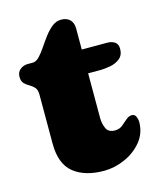

<svg xmlns="http://www.w3.org/2000/svg" viewBox="-102 -716 666 803"><g transform="rotate(-15 231.5 -314.5)"><path d="M250 14.2Q166.5 14.2 118.4 -24.7Q70.3 -63.5 70.3 -151.4V-363.8Q70.3 -384.8 61 -395Q51.8 -405.3 39.6 -411.9Q27.3 -418.5 18.1 -428Q8.8 -437.5 8.8 -457Q8.8 -477.1 22.9 -488.5Q37.1 -500 56.2 -500H78.1Q92.3 -500 106.2 -514.4Q120.1 -528.8 134.5 -550.3Q148.9 -571.8 164.8 -593Q180.7 -614.3 198.7 -628.7Q216.8 -643.1 238.3 -643.1Q262.7 -643.1 276.4 -629.4Q290 -615.7 290 -591.3V-500H400.9Q419.4 -500 432.6 -491.2Q445.8 -482.4 445.8 -461.9Q445.8 -434.6 428.5 -420.4Q411.1 -406.2 386.7 -401.6Q362.3 -397 340.8 -397H290V-203.6Q290 -179.7 299.3 -158.4Q308.6 -137.2 337.4 -137.2Q356.4 -137.2 369.9 -148.2Q383.3 -159.2 395.3 -169.9Q407.2 -180.7 420.9 -180.7Q433.6 -180.7 438.7 -168.5Q443.8 -156.2 443.8 -146.5Q443.8 -97.2 414.1 -61Q384.3 -24.9 339.6 -5.4Q294.9 14.2 250 14.2Z"/></g></svg>

Font: Caprasimo
Style: Regular
Weight: 400
Designer: The DocRepair Project, Phaedra Charles, Flavia Zimbardi
Foundry: Google
Version: Version 1.001